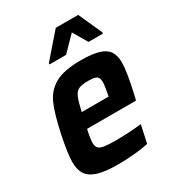

<svg xmlns="http://www.w3.org/2000/svg" viewBox="-175 -816 843 927"><g transform="rotate(-30 247.0 -353.0)"><path d="M24 -112Q24 -157 44 -254Q66 -358 89.5 -411Q113 -464 162.5 -491Q212 -518 305 -518Q369 -518 405.5 -506.5Q442 -495 457 -471.5Q472 -448 472 -409Q472 -362 448 -254L439 -216H166Q155 -167 155 -144Q155 -124 164 -114.5Q173 -105 194.5 -101.5Q216 -98 261 -98Q324 -98 402 -106L381 -8Q351 -1 303 3.5Q255 8 212 8Q140 8 99.5 -4.5Q59 -17 41.5 -43Q24 -69 24 -112ZM334 -299 336 -310Q345 -354 345 -373Q345 -399 332 -406.5Q319 -414 285 -414Q250 -414 233 -406Q216 -398 206 -375Q196 -352 184 -299ZM164 -576 165 -583 279 -714H404L463 -583L462 -576H382L335 -656L257 -576Z"/></g></svg>

Font: Saira Semi Condensed SemiBold
Style: Italic
Weight: 600
Width: 4
Italic angle: -12°
Designer: Hector Gatti with collaboration of the Omnibus-Type team
Foundry: Omnibus-Type
Version: Version 1.001; ttfautohint (v1.8)